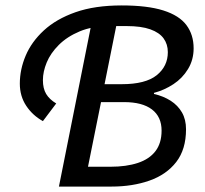

<svg xmlns="http://www.w3.org/2000/svg" viewBox="-20 -687 756 707"><path d="M197 0 320 -616H413L365 -377H428Q516 -377 557 -410Q598 -443 598 -495Q598 -524 582.5 -545.5Q567 -567 533.5 -579Q500 -591 446 -591H384Q320 -591 273.5 -571.5Q227 -552 196.5 -521.5Q166 -491 152 -457Q138 -423 138 -392Q138 -361 150 -341Q162 -321 187 -306L138 -241Q100 -262 76.5 -297.5Q53 -333 53 -379Q53 -431 74.5 -482Q96 -533 141.5 -575Q187 -617 258 -642Q329 -667 428 -667Q523 -667 581.5 -648.5Q640 -630 666.5 -594.5Q693 -559 693 -509Q693 -467 672.5 -433Q652 -399 618.5 -377Q585 -355 547 -345V-341Q582 -333 608.5 -316Q635 -299 650 -273Q665 -247 665 -211Q665 -137 629 -90.5Q593 -44 530.5 -22Q468 0 391 0ZM304 -73H387Q445 -73 487.5 -87Q530 -101 552.5 -130.5Q575 -160 575 -206Q575 -257 539.5 -284Q504 -311 437 -311H352Z"/></svg>

Font: Source Sans 3 ExtraLight Medium
Style: Italic
Weight: 500
Italic angle: -11°
Version: Version 3.052;hotconv 1.1.0;makeotfexe 2.6.0